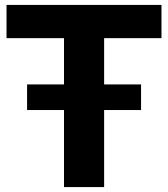

<svg xmlns="http://www.w3.org/2000/svg" viewBox="-20 -760 682 780"><path d="M90 -313V-417H553V-313ZM240 0V-605H6.5V-740H636V-605H403V0Z"/></svg>

Font: Encode Sans Condensed Thin
Style: Bold
Weight: 700
Version: Version 3.002